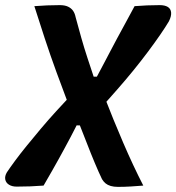

<svg xmlns="http://www.w3.org/2000/svg" viewBox="-30 -724 688 749"><path d="M430 5Q414 5 402 1.5Q390 -2 382 -8.5Q374 -15 368 -25Q355 -52 339.5 -89Q324 -126 308 -167.5Q292 -209 276 -249L240 -309Q215 -375 190.5 -442Q166 -509 144.5 -574.5Q123 -640 104 -700Q130 -702 154 -703Q178 -704 203 -704Q223 -704 235.5 -698Q248 -692 255 -682Q262 -672 265 -657Q276 -616 287 -577Q298 -538 311.5 -497Q325 -456 340 -411L376 -350Q412 -257 450.5 -167.5Q489 -78 529 0Q504 2 480 3.5Q456 5 430 5ZM593 -704Q613 -704 624.5 -697Q636 -690 637.5 -675.5Q639 -661 629 -641Q616 -619 595 -588.5Q574 -558 547.5 -522.5Q521 -487 490.5 -449.5Q460 -412 427 -374.5Q394 -337 362 -301L296 -425H348Q362 -451 374.5 -475Q387 -499 400 -523.5Q413 -548 427 -574.5Q441 -601 458 -631.5Q475 -662 495 -700Q520 -702 544 -703Q568 -704 593 -704ZM35 4Q17 4 5 -3.5Q-7 -11 -9.5 -24Q-12 -37 -3 -52Q9 -70 28.5 -96.5Q48 -123 74 -155Q100 -187 129 -221.5Q158 -256 190 -291Q222 -326 253 -359L315 -234L269 -235Q257 -211 245.5 -189.5Q234 -168 223 -147.5Q212 -127 199.5 -104.5Q187 -82 172.5 -56.5Q158 -31 140 0Q115 2 88.5 3Q62 4 35 4Z"/></svg>

Font: Rec Mono Semicasual
Style: Bold Italic
Weight: 700
Italic angle: -10°
Version: Version 1.085; ttfautohint (v1.8.4.7-5d5b)